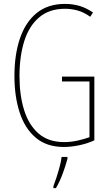

<svg xmlns="http://www.w3.org/2000/svg" viewBox="-20 -744 560 985"><path d="M298 -351H464V-24Q427 -7 385 1.5Q343 10 308 10Q220 10 164 -37Q108 -84 81 -166.5Q54 -249 54 -354Q54 -464 82.5 -547.5Q111 -631 168.5 -677.5Q226 -724 314 -724Q350 -724 385 -714.5Q420 -705 457 -680L443 -658Q409 -682 377 -690.5Q345 -699 314 -699Q233 -699 181 -655Q129 -611 104.5 -533Q80 -455 80 -354Q80 -255 104 -178.5Q128 -102 178.5 -58.5Q229 -15 309 -15Q343 -15 377 -22.5Q411 -30 439 -40V-326H298ZM326 71Q317 105 302 146Q287 187 267 221H254V211Q261 193 270 165.5Q279 138 286.5 109.5Q294 81 296 61H326Z"/></svg>

Font: Noto Sans Lao Looped ExtraCondensed Thin
Style: Regular
Weight: 100
Width: 2
Designer: Mark Frömberg, Ben Mitchell
Foundry: The Fontpad Ltd
Version: Version 1.002; ttfautohint (v1.8.4.7-5d5b)